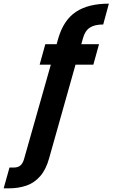

<svg xmlns="http://www.w3.org/2000/svg" viewBox="-161 -796 616 1051"><path d="M-141 235 -109 121H-84Q-62 121 -48.5 109Q-35 97 -28 70L158 -586Q187 -686 254.5 -731Q322 -776 435 -776L404 -662Q357 -662 330.5 -644.5Q304 -627 293 -586L108 70Q91 132 59 168.5Q27 205 -16.5 220Q-60 235 -114 235ZM56 -442 87 -554H381L350 -442Z"/></svg>

Font: DM Sans 17pt
Style: Bold Italic
Weight: 700
Italic angle: -10°
Version: Version 4.004;gftools[0.9.30]